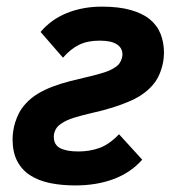

<svg xmlns="http://www.w3.org/2000/svg" viewBox="-20 -547 541 582"><path d="M18.1 -125Q18.1 -134.8 19.8 -147.9Q21.5 -161.1 25.9 -175.5Q30.3 -189.9 37.8 -204.6Q45.4 -219.2 57.1 -231.9Q72.8 -249.5 93.5 -262.2Q114.3 -274.9 139.4 -284.4Q164.6 -293.9 193.4 -301.3Q222.2 -308.6 253.9 -315.9Q271.5 -320.3 284.4 -324Q297.4 -327.6 307.1 -331.5Q316.9 -335.4 323.7 -339.6Q330.6 -343.8 335.9 -348.1Q342.3 -353.5 346.7 -363.3Q351.1 -373 351.1 -381.8Q351.1 -401.9 334 -412.8Q316.9 -423.8 282.2 -423.8Q245.1 -423.8 219.5 -411.1Q193.8 -398.4 170.9 -372.1L103 -450.2Q135.3 -488.3 183.1 -507.6Q231 -526.9 289.1 -526.9Q339.8 -526.9 375.7 -516.8Q411.6 -506.8 434.1 -488.5Q456.5 -470.2 466.8 -444.1Q477.1 -418 477.1 -386.2Q477.1 -380.4 476.1 -370.4Q475.1 -360.4 472.2 -348.4Q469.2 -336.4 464.1 -323.7Q459 -311 451.2 -299.8Q425.3 -263.2 375.5 -241.2Q325.7 -219.2 256.8 -204.1Q223.6 -196.3 202.9 -189.7Q182.1 -183.1 168 -173.8Q154.3 -165.5 148.7 -154.5Q143.1 -143.6 143.1 -132.8Q143.1 -107.9 162.4 -97.9Q181.6 -87.9 217.8 -87.9Q252 -87.9 281.7 -98.6Q311.5 -109.4 340.8 -140.1L411.1 -63Q376.5 -23.9 325 -4.4Q273.4 15.1 208 15.1Q166 15.1 131.1 7.8Q96.2 0.5 71 -15.9Q45.9 -32.2 32 -59.1Q18.1 -85.9 18.1 -125Z"/></svg>

Font: Lorenzo Sans
Style: Bold Italic
Weight: 700
Italic angle: -12°
Foundry: Intel Corporation
Version: Version 1.00; ttfautohint (v1.5)